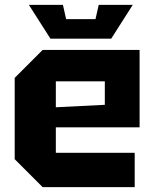

<svg xmlns="http://www.w3.org/2000/svg" viewBox="-20 -764 630 784"><path d="M40 -114V-446L154 -560H550V-244H208V-140H530V0H154ZM208 -326 408 -336V-432H208ZM383 -744H522L434 -606H186L98 -744H237L250 -686H370Z"/></svg>

Font: Tektur
Style: Bold
Weight: 700
Designer: Adam Jagosz
Foundry: Adam Jagosz
Version: Version 1.005;gftools[0.9.30]